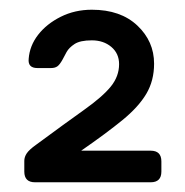

<svg xmlns="http://www.w3.org/2000/svg" viewBox="-20 -725 381 395"><path d="M52 -350Q30 -350 30 -372V-394Q30 -402 35 -409.5Q40 -417 54 -427Q115 -472 153 -499Q191 -526 208 -547Q225 -568 225 -593Q225 -615 209 -628.5Q193 -642 169 -642Q145 -642 133.5 -634.5Q122 -627 117 -618Q112 -609 109 -603Q103 -592 98 -588.5Q93 -585 85 -585H57Q37 -585 39 -604Q41 -631 58.5 -653.5Q76 -676 105 -690.5Q134 -705 169 -705Q228 -705 262.5 -672.5Q297 -640 297 -594Q297 -559 281 -532Q265 -505 232 -478Q199 -451 147 -415H290Q312 -415 312 -393V-372Q312 -350 290 -350Z"/></svg>

Font: Rubik Light
Style: Regular
Weight: 400
Version: Version 2.101